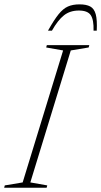

<svg xmlns="http://www.w3.org/2000/svg" viewBox="-46 -882 476 902"><path d="M250.5 -645 171 -659 174 -670H373.5L370.5 -659L286.5 -645L96.5 -25L176 -11L173 0H-26.5L-23.5 -11L60.5 -25ZM324.5 -832.5Q283 -832.5 254.5 -810Q226 -787.5 198 -738H179.5Q207.5 -788 229 -814.8Q250.5 -841.5 273.2 -851.5Q296 -861.5 327.5 -861.5Q359.5 -861.5 378 -851.5Q396.5 -841.5 403.8 -814.8Q411 -788 408.5 -738H393.5Q395 -788.5 380.5 -810.5Q366 -832.5 324.5 -832.5Z"/></svg>

Font: Newsreader Text ExtraLight
Style: Italic
Weight: 275
Italic angle: -17°
Designer: Hugues Gentile
Foundry: Production Type
Version: Version 1.001